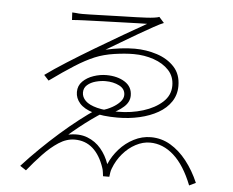

<svg xmlns="http://www.w3.org/2000/svg" viewBox="-54 -816 1108 914"><g transform="rotate(5 500.0 -358.5)"><path d="M256 -737Q265 -737 272.5 -736Q280 -735 288 -734.5Q296 -734 304 -734Q310 -734 338.5 -734.5Q367 -735 406.5 -736.5Q446 -738 487.5 -739Q529 -740 562 -741Q595 -742 609 -743Q630 -744 647.5 -746.5Q665 -749 671 -752L695 -725Q679 -719 647.5 -701.5Q616 -684 577 -661.5Q538 -639 499 -615.5Q460 -592 429 -574Q464 -582 499.5 -586.5Q535 -591 568 -591Q623 -591 674 -574.5Q725 -558 757.5 -523Q790 -488 790 -432Q790 -390 768 -357Q746 -324 707.5 -302Q669 -280 619 -268.5Q569 -257 514 -257Q442 -257 397.5 -270.5Q353 -284 332 -308Q311 -332 311 -362Q311 -392 331.5 -412.5Q352 -433 383 -443.5Q414 -454 444 -454Q497 -454 532.5 -431.5Q568 -409 568 -367Q568 -336 541 -312Q514 -288 474 -272Q468 -271 457 -272.5Q446 -274 444 -273Q422 -260 392 -238.5Q362 -217 334 -194.5Q306 -172 288 -156Q340 -166 379 -151Q418 -136 444.5 -104.5Q471 -73 485 -32Q502 -72 531.5 -105Q561 -138 600 -158Q639 -178 681 -178Q732 -178 775 -152.5Q818 -127 853 -82.5Q888 -38 913 20L882 35Q845 -59 793 -105.5Q741 -152 679 -152Q645 -152 611 -134Q577 -116 550 -84.5Q523 -53 508 -13Q504 -3 502.5 8Q501 19 500 27H470Q469 20 467.5 8Q466 -4 463 -12Q443 -72 407.5 -103.5Q372 -135 321 -135Q282 -135 244.5 -110.5Q207 -86 171 -48Q135 -10 102 31L73 12Q111 -30 155.5 -73.5Q200 -117 245.5 -157Q291 -197 333 -229.5Q375 -262 408 -284Q411 -285 417.5 -285Q424 -285 430.5 -285.5Q437 -286 439 -286Q463 -293 485.5 -305.5Q508 -318 522.5 -334Q537 -350 537 -367Q537 -396 508.5 -410.5Q480 -425 442 -425Q420 -425 396 -418.5Q372 -412 356 -398Q340 -384 340 -362Q340 -340 357.5 -322.5Q375 -305 413.5 -295Q452 -285 515 -285Q577 -285 633.5 -302.5Q690 -320 725.5 -352.5Q761 -385 761 -431Q761 -475 733.5 -504.5Q706 -534 661 -549.5Q616 -565 565 -565Q524 -565 473 -557.5Q422 -550 381 -533Q338 -515 287.5 -483Q237 -451 172 -404L149 -429Q190 -459 250 -497Q310 -535 377 -575Q444 -615 507 -651.5Q570 -688 616 -714Q605 -714 571.5 -713Q538 -712 493.5 -710.5Q449 -709 402.5 -707.5Q356 -706 317 -704.5Q278 -703 258 -701Z"/></g></svg>

Font: Noto Sans KR Thin
Style: Regular
Weight: 100
Designer: Ryoko NISHIZUKA 西塚涼子 (kana, bopomofo & ideographs); Paul D. Hunt (Latin, Greek & Cyrillic); Sandoll Communications 산돌커뮤니
Foundry: Adobe
Version: Version 2.004-H2;hotconv 1.0.118;makeotfexe 2.5.65603